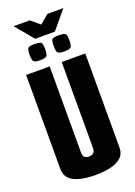

<svg xmlns="http://www.w3.org/2000/svg" viewBox="-166 -950 715 1019"><g transform="rotate(-20 191.0 -440.5)"><path d="M50 -886H141L191 -844L241 -886H331L246 -784H135ZM190 5Q142 5 104 -4Q66 -13 45 -33.5Q24 -54 24 -89V-620H157V-131Q157 -122 160 -115Q163 -108 170.5 -103.5Q178 -99 190 -99Q203 -99 210.5 -103.5Q218 -108 221.5 -115.5Q225 -123 225 -131V-620H358V-89Q358 -54 336 -33.5Q314 -13 276 -4Q238 5 190 5ZM257 -668Q225 -668 219.5 -678.5Q214 -689 214 -714Q214 -741 219.5 -750Q225 -759 257 -759Q291 -759 297 -750Q303 -741 303 -714Q303 -689 297 -678.5Q291 -668 257 -668ZM121 -668Q89 -668 83.5 -678.5Q78 -689 78 -714Q78 -741 83.5 -750Q89 -759 121 -759Q155 -759 160.5 -750Q166 -741 166 -714Q166 -689 160 -678.5Q154 -668 121 -668Z"/></g></svg>

Font: Smooch Sans Thin ExtraBold
Style: Regular
Weight: 800
Version: Version 1.010